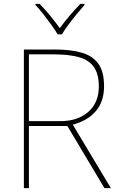

<svg xmlns="http://www.w3.org/2000/svg" viewBox="-20 -969 617 989"><path d="M262 -714Q345 -714 401.5 -697.5Q458 -681 487 -640Q516 -599 516 -525Q516 -446 473.5 -396.5Q431 -347 355 -327L551 0H518L327 -320H129V0H103V-714ZM257 -689H129V-345H292Q379 -345 434 -392Q489 -439 489 -524Q489 -588 463.5 -624Q438 -660 386.5 -674.5Q335 -689 257 -689ZM277 -792Q265 -813 245 -840.5Q225 -868 203.5 -895.5Q182 -923 163 -943V-949H184Q212 -921 239.5 -887Q267 -853 288 -824Q309 -853 337.5 -887Q366 -921 394 -949H415V-943Q397 -923 374.5 -895.5Q352 -868 331.5 -840.5Q311 -813 299 -792Z"/></svg>

Font: Noto Sans Myanmar UI Thin
Style: Regular
Weight: 100
Designer: Monotype Design Team
Foundry: Monotype Imaging Inc.
Version: Version 2.103; ttfautohint (v1.8.4.7-5d5b)